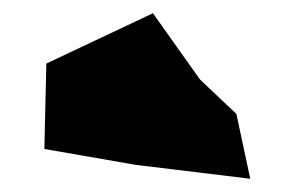

<svg xmlns="http://www.w3.org/2000/svg" viewBox="-20 -394 425 290"><path d="M337 -222 282 -274 211 -374 50 -298 47 -169 185 -145 358 -124Z"/></svg>

Font: Asimov Silicon
Style: Regular
Weight: 400
Designer: Google
Version: Version 2.000980; 2014